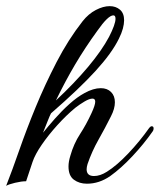

<svg xmlns="http://www.w3.org/2000/svg" viewBox="-47 -587 520 625"><path d="M-27 18Q-7 -33 16 -99Q39 -165 69 -238Q99 -311 137 -384.5Q175 -458 222 -518Q241 -542 265 -554.5Q289 -567 310 -567Q330 -567 343.5 -555.5Q357 -544 357 -521Q357 -509 353 -494Q349 -479 340 -461Q317 -414 264 -356Q211 -298 119 -218Q114 -208 110 -197.5Q106 -187 101 -175L93 -155Q110 -176 132 -201Q154 -226 179 -248.5Q204 -271 228 -284Q257 -300 281 -300Q302 -300 314.5 -287.5Q327 -275 327 -254Q327 -233 314 -208Q295 -170 273.5 -132Q252 -94 238 -53Q235 -43 235 -36Q235 -14 259 -14Q279 -14 301 -28Q333 -48 370.5 -87.5Q408 -127 439 -171Q443 -176 447 -176Q453 -176 453 -169Q453 -163 449 -158Q421 -118 384 -78.5Q347 -39 312 -14Q276 11 236 11Q211 11 193.5 -2Q176 -15 176 -45Q176 -61 182 -80Q193 -119 213.5 -150.5Q234 -182 251 -219Q263 -245 263 -256Q263 -266 254 -266Q244 -266 228 -256.5Q212 -247 198 -236Q169 -212 140 -180Q111 -148 89 -116Q67 -84 59 -60L38 3Q23 3 2 8Q-19 13 -27 18ZM135 -260Q195 -316 239.5 -369Q284 -422 308 -467Q329 -508 329 -526Q329 -537 322 -537Q305 -537 270 -487Q230 -432 197.5 -377Q165 -322 135 -260Z"/></svg>

Font: Gwendolyn
Style: Bold
Weight: 700
Designer: Robert E. Leuschke
Foundry: Robert E. Leuschke
Version: Version 1.010; ttfautohint (v1.8.3)